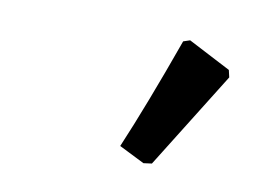

<svg xmlns="http://www.w3.org/2000/svg" viewBox="-40 -794 478 342"><g transform="rotate(10 199.0 -623.0)"><path d="M251 -510 236 -508 190 -531Q224 -611 268 -734L280 -738L357 -698L360 -685Z"/></g></svg>

Font: Alegreya SC
Style: Bold Italic
Weight: 700
Italic angle: -7°
Designer: Juan Pablo del Peral
Foundry: Huerta Tipografica
Version: Version 2.007; ttfautohint (v1.6)